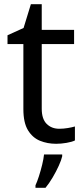

<svg xmlns="http://www.w3.org/2000/svg" viewBox="-20 -679 401 920"><path d="M264 -62Q284 -62 305 -65.5Q326 -69 339 -73V-6Q325 1 299 5.5Q273 10 249 10Q207 10 171.5 -4.5Q136 -19 114 -55Q92 -91 92 -156V-468H16V-510L93 -545L128 -659H180V-536H335V-468H180V-158Q180 -109 203.5 -85.5Q227 -62 264 -62ZM278 70Q274 88 261.5 115.5Q249 143 232.5 171Q216 199 198 221H150V209Q158 192 166.5 165.5Q175 139 182 110.5Q189 82 191 61H278Z"/></svg>

Font: Noto Sans Sogdian
Style: Regular
Weight: 400
Designer: Monotype Design Team
Foundry: Monotype Imaging Inc.
Version: Version 2.002; ttfautohint (v1.8.4.7-5d5b)